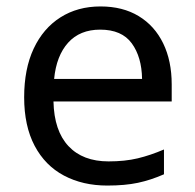

<svg xmlns="http://www.w3.org/2000/svg" viewBox="-20 -566 604 596"><path d="M292 -546Q361 -546 410.5 -516Q460 -486 486.5 -431.5Q513 -377 513 -304V-251H146Q148 -160 192.5 -112.5Q237 -65 317 -65Q368 -65 407.5 -74.5Q447 -84 489 -102V-25Q448 -7 408 1.5Q368 10 313 10Q237 10 178.5 -21Q120 -52 87.5 -113.5Q55 -175 55 -264Q55 -352 84.5 -415Q114 -478 167.5 -512Q221 -546 292 -546ZM291 -474Q228 -474 191.5 -433.5Q155 -393 148 -321H421Q420 -389 389 -431.5Q358 -474 291 -474Z"/></svg>

Font: Noto Sans Old Permic
Style: Regular
Weight: 400
Designer: Monotype Design Team
Foundry: Monotype Imaging Inc.
Version: Version 2.001; ttfautohint (v1.8.4.7-5d5b)